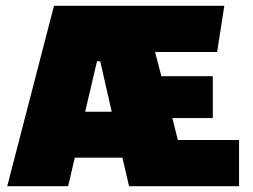

<svg xmlns="http://www.w3.org/2000/svg" viewBox="-20 -645 878 665"><path d="M5 0 167 -625H757L732 -465H517L539 -381H717V-236H577L596 -160H808V0H427L404 -99H239L216 0ZM275 -258H367L327 -433H316Z"/></svg>

Font: Changa ExtraBold
Style: Regular
Weight: 800
Designer: Eduardo Rodriguez Tunni
Foundry: Eduardo Rodriguez Tunni
Version: Version 3.002; ttfautohint (v1.8.2)